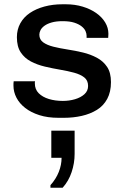

<svg xmlns="http://www.w3.org/2000/svg" viewBox="-20 -541 585 898"><path d="M254 10Q203 10 164 -2.5Q125 -15 98 -36Q71 -57 57 -84Q43 -111 43 -140Q43 -146 43 -150Q43 -154 44 -161H144Q143 -158 143 -155.5Q143 -153 143 -151Q143 -123 161 -105Q179 -87 208.5 -78Q238 -69 274 -69Q304 -69 331 -77Q358 -85 375 -100.5Q392 -116 392 -139Q392 -165 374 -179Q356 -193 326.5 -201Q297 -209 261.5 -215Q226 -221 190 -229.5Q154 -238 124.5 -253.5Q95 -269 77 -296Q59 -323 59 -367Q59 -403 75 -432Q91 -461 120 -480.5Q149 -500 188 -510.5Q227 -521 272 -521H288Q330 -521 366.5 -510Q403 -499 430 -480Q457 -461 472 -436Q487 -411 487 -383Q487 -378 486.5 -372Q486 -366 486 -364H385V-374Q385 -384 380 -395.5Q375 -407 362 -417.5Q349 -428 327.5 -435Q306 -442 273 -442Q243 -442 222 -436Q201 -430 188 -420.5Q175 -411 169.5 -400Q164 -389 164 -379Q164 -356 182 -343Q200 -330 230 -322.5Q260 -315 296 -309.5Q332 -304 367.5 -295.5Q403 -287 433 -271Q463 -255 481 -228Q499 -201 499 -157Q499 -111 481.5 -78.5Q464 -46 433 -27Q402 -8 362.5 1Q323 10 279 10ZM216 337V325Q242 296 255 263Q268 230 268 197H220V70H329V179Q329 222 315 264Q301 306 273 337Z"/></svg>

Font: Chivo Medium
Style: Regular
Weight: 500
Designer: Hector Gatti
Foundry: Omnibus-Type
Version: Version 2.002